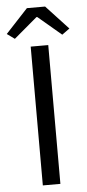

<svg xmlns="http://www.w3.org/2000/svg" viewBox="-75 -871 411 904"><g transform="rotate(-5 131.0 -419.0)"><path d="M90 0V-656H173V0ZM-17 -725 88 -838H174L279 -725L243 -699L133 -792H129L19 -699Z"/></g></svg>

Font: CV Source Sans
Style: Regular
Weight: 400
Designer: Paul D. Hunt
Foundry: Adobe Systems Incorporated
Version: Version 3.001